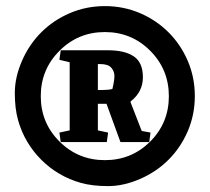

<svg xmlns="http://www.w3.org/2000/svg" viewBox="-20 -783 698 639"><path d="M305.7 -569.8V-483.4H318.4Q340.3 -483.4 354 -486.8Q360.8 -514.6 360.8 -530.3Q360.8 -545.9 350.1 -557.9Q339.4 -569.8 313.5 -569.8ZM414.6 -445.3V-442.4L451.7 -347.2L481 -341.8L476.6 -310.1H380.9L334.5 -437.5H305.7V-349.1L339.8 -341.8L335.4 -310.1H182.1L177.7 -341.8L211.9 -349.1V-575.7L177.7 -584L182.1 -615.7H338.9Q395.5 -615.7 425.5 -595.2Q455.6 -574.7 455.6 -525.9Q455.6 -477.1 414.6 -445.3ZM178 -614Q115.7 -551.8 115.7 -462.9Q115.7 -374 178 -312Q240.2 -250 329.1 -250Q418 -250 480 -312Q542 -374 542 -462.9Q542 -551.8 480 -614Q418 -676.3 329.1 -676.3Q240.2 -676.3 178 -614ZM40 -383.5Q29.3 -421.9 29.3 -473.6Q29.3 -525.4 53 -580.1Q76.7 -634.8 117.2 -675.3Q157.7 -715.8 212.4 -739.3Q267.1 -762.7 329.1 -762.7Q391.1 -762.7 445.8 -739.3Q500.5 -715.8 541 -675.3Q581.5 -634.8 605 -580.1Q628.4 -525.4 628.4 -463.4Q628.4 -401.4 605 -346.7Q581.5 -292 541 -251.5Q500.5 -210.9 445.8 -187.3Q391.1 -163.6 339.4 -163.6Q287.6 -163.6 249.3 -174.3Q210.9 -185.1 177.7 -204.6Q144.5 -224.1 117.2 -251.5Q89.8 -278.8 70.3 -312Q50.8 -345.2 40 -383.5Z"/></svg>

Font: NoticiaText-Bold
Style: Bold
Weight: 700
Designer: JM Sole
Foundry: JM Sole
Version: Version 1.003